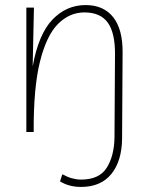

<svg xmlns="http://www.w3.org/2000/svg" viewBox="-20 -521 584 758"><path d="M462 26Q461 115 419.5 166Q378 217 300 217Q252 217 217 195L226 167Q246 178 264.5 183Q283 188 300 188Q372 188 401.5 141Q431 94 432 21L434 -304Q435 -390 406 -431Q377 -472 313 -472Q255 -472 209.5 -427Q164 -382 138 -278.5Q112 -175 113 0H84V-491H114L109 -259Q132 -386 187 -443.5Q242 -501 318 -501Q389 -501 427 -453Q465 -405 464 -312Z"/></svg>

Font: Livvic Thin
Style: Regular
Weight: 250
Designer: Jacques Le Bailly, Baron von Fonthausen
Version: Version 1.001; ttfautohint (v1.8.2)